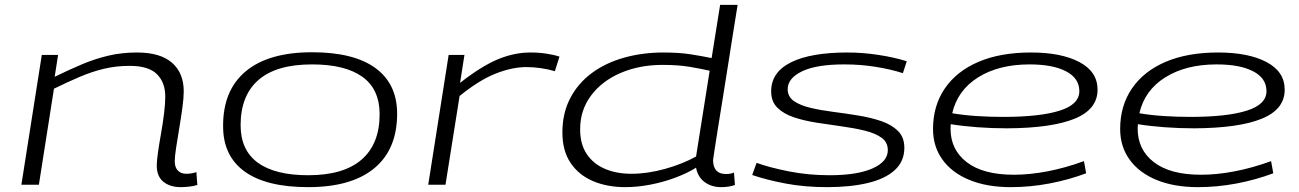

<svg xmlns="http://www.w3.org/2000/svg" viewBox="-20 -760 5346 790"><path d="M152 -534H219L205 -444Q264 -473 317.5 -495.5Q371 -518 426 -531Q481 -544 544 -544Q639 -544 687.5 -502Q736 -460 736 -384Q736 -358 730.5 -317Q725 -276 717.5 -232Q710 -188 704.5 -151.5Q699 -115 699 -97Q699 -71 712 -58Q725 -45 746 -45Q770 -45 788 -52L792 1Q777 6 757.5 8Q738 10 723 10Q680 10 652.5 -12Q625 -34 625 -79Q625 -98 630 -133Q635 -168 642.5 -210Q650 -252 655 -292.5Q660 -333 660 -363Q660 -421 625.5 -455Q591 -489 514 -489Q457 -489 407.5 -477Q358 -465 308.5 -444Q259 -423 202 -395L140 0H68Z M1248 10Q1076 10 987 -54Q898 -118 898 -240Q897 -388 991 -466.5Q1085 -545 1264 -545Q1435 -545 1524 -480.5Q1613 -416 1614 -295Q1615 -147 1521 -68.5Q1427 10 1248 10ZM1248 -39Q1394 -39 1468 -103.5Q1542 -168 1542 -290Q1542 -393 1471 -444Q1400 -495 1264 -495Q1117 -495 1043.5 -431Q970 -367 970 -245Q970 -142 1041 -90.5Q1112 -39 1248 -39Z M1891 -534 1873 -419Q1961 -488 2028.5 -516Q2096 -544 2162 -544Q2198 -544 2230 -539Q2262 -534 2282 -527L2263 -467Q2237 -475 2206 -479.5Q2175 -484 2146 -484Q2087 -484 2019 -457Q1951 -430 1871 -365L1813 0H1742L1826 -534Z M2948 10Q2907 10 2879 -11Q2851 -32 2844 -70Q2809 -48 2760 -29.5Q2711 -11 2657 -0.5Q2603 10 2553 10Q2478 10 2419.5 -15Q2361 -40 2327.5 -90Q2294 -140 2294 -215Q2294 -294 2326 -355.5Q2358 -417 2414.5 -459Q2471 -501 2547 -522.5Q2623 -544 2710 -544Q2774 -544 2822 -536.5Q2870 -529 2908 -521L2943 -740H3015Q3015 -740 3009.5 -706Q3004 -672 2995 -615.5Q2986 -559 2975.5 -491.5Q2965 -424 2954 -356.5Q2943 -289 2934 -232Q2925 -175 2919.5 -139.5Q2914 -104 2914 -102Q2914 -44 2967 -44Q2987 -44 3000 -50L3004 1Q2991 6 2976 8Q2961 10 2948 10ZM2578 -45Q2644 -45 2716 -65Q2788 -85 2844 -116L2900 -469Q2865 -477 2818 -485Q2771 -493 2706 -493Q2611 -493 2534 -460Q2457 -427 2412 -367Q2367 -307 2367 -228Q2367 -167 2394 -126.5Q2421 -86 2468.5 -65.5Q2516 -45 2578 -45Z M3075 -40 3093 -90Q3145 -71 3225 -55Q3305 -39 3394 -39Q3507 -39 3570 -67Q3633 -95 3633 -142Q3633 -175 3607 -193.5Q3581 -212 3538 -222.5Q3495 -233 3444 -240Q3393 -247 3341.5 -255Q3290 -263 3247.5 -277Q3205 -291 3179 -316.5Q3153 -342 3153 -384Q3153 -463 3234.5 -503.5Q3316 -544 3466 -544Q3530 -544 3595 -534Q3660 -524 3711 -508L3695 -459Q3645 -475 3583 -485Q3521 -495 3454 -495Q3339 -495 3280 -466.5Q3221 -438 3221 -393Q3221 -362 3247 -344Q3273 -326 3316 -316Q3359 -306 3410 -299.5Q3461 -293 3512.5 -284.5Q3564 -276 3606.5 -261.5Q3649 -247 3675 -221Q3701 -195 3701 -152Q3701 -96 3661.5 -60Q3622 -24 3550.5 -7Q3479 10 3384 10Q3290 10 3211.5 -5Q3133 -20 3075 -40Z M4449 -47Q4377 -20 4298 -5Q4219 10 4139 10Q4041 10 3969 -19.5Q3897 -49 3858 -103Q3819 -157 3819 -229Q3819 -325 3867.5 -396Q3916 -467 4006 -505.5Q4096 -544 4222 -544Q4347 -544 4421.5 -504.5Q4496 -465 4496 -391Q4496 -310 4401.5 -271.5Q4307 -233 4124 -232Q4062 -232 4001.5 -236.5Q3941 -241 3892 -249Q3891 -240 3891 -231Q3891 -144 3958 -92.5Q4025 -41 4152 -41Q4217 -41 4290 -55Q4363 -69 4440 -97ZM4216 -495Q4090 -495 4005 -442Q3920 -389 3898 -294Q3945 -286 3999 -282.5Q4053 -279 4108 -279Q4258 -279 4339.5 -304.5Q4421 -330 4421 -385Q4421 -438 4366.5 -466.5Q4312 -495 4216 -495Z M5219 -47Q5147 -20 5068 -5Q4989 10 4909 10Q4811 10 4739 -19.5Q4667 -49 4628 -103Q4589 -157 4589 -229Q4589 -325 4637.5 -396Q4686 -467 4776 -505.5Q4866 -544 4992 -544Q5117 -544 5191.5 -504.5Q5266 -465 5266 -391Q5266 -310 5171.5 -271.5Q5077 -233 4894 -232Q4832 -232 4771.5 -236.5Q4711 -241 4662 -249Q4661 -240 4661 -231Q4661 -144 4728 -92.5Q4795 -41 4922 -41Q4987 -41 5060 -55Q5133 -69 5210 -97ZM4986 -495Q4860 -495 4775 -442Q4690 -389 4668 -294Q4715 -286 4769 -282.5Q4823 -279 4878 -279Q5028 -279 5109.5 -304.5Q5191 -330 5191 -385Q5191 -438 5136.5 -466.5Q5082 -495 4986 -495Z"/></svg>

Font: Georama ExtraExtended Light
Style: Italic
Weight: 300
Width: 8
Italic angle: -9°
Designer: Jean-Baptiste Levee
Foundry: Production Type
Version: Version 1.000